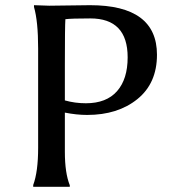

<svg xmlns="http://www.w3.org/2000/svg" viewBox="-20 -720 663 740"><path d="M170 -698 327 -700Q585 -700 585 -509Q585 -399 509.5 -338Q434 -277 316 -277Q275 -277 230 -286V-135Q230 -53 249 -6V0H108V-7Q127 -58 127 -150V-533Q127 -638 111 -693V-700ZM472 -499Q472 -649 328 -649Q255 -649 232 -646Q230 -619 230 -470V-333Q269 -322 311 -322Q390 -322 431 -368.5Q472 -415 472 -499Z"/></svg>

Font: Asul
Style: Regular
Weight: 400
Designer: Mariela Monsalve
Foundry: Mariela Monsalve
Version: Version 1.002